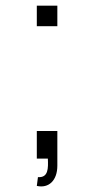

<svg xmlns="http://www.w3.org/2000/svg" viewBox="-20 -560 332 678"><path d="M114 65.5 110 96.5C152 106 182.5 77.5 182.5 25V-97.5H110V0H149C150.5 34.5 151 68 114 65.5ZM110 -467.5H182.5V-540H110Z"/></svg>

Font: Eudonet Light
Style: Regular
Weight: 300
Designer: Mikhail Sharanda
Foundry: Mikhail Sharanda
Version: Version 4.503;Glyphs 3.1.2 (3151)